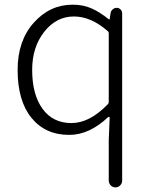

<svg xmlns="http://www.w3.org/2000/svg" viewBox="-20 -564 644 825"><path d="M447.3 211.9V38.1L451.2 -58.6Q451.2 -60.5 449.2 -61.5Q447.3 -62.5 445.3 -61.5Q364.3 15.6 277.3 15.6Q174.8 15.6 115.2 -57.6Q55.7 -130.9 55.7 -263.7Q55.7 -388.7 125 -466.3Q194.3 -543.9 292 -543.9Q336.9 -543.9 372.6 -528.3Q408.2 -512.7 448.2 -480.5Q449.2 -480.5 450.2 -480.5Q451.2 -480.5 451.2 -481.4L455.1 -506.8Q456.1 -516.6 463.9 -523.4Q471.7 -530.3 481.4 -530.3Q491.2 -530.3 498 -523.4Q504.9 -516.6 504.9 -506.8V211.9Q504.9 223.6 496.6 232.4Q488.3 241.2 476.1 241.2Q463.9 241.2 455.6 232.4Q447.3 223.6 447.3 211.9ZM287.1 -35.2Q364.3 -35.2 441.4 -114.3Q447.3 -119.1 447.3 -127V-419.9Q447.3 -427.7 441.4 -431.6Q370.1 -493.2 297.9 -493.2Q221.7 -493.2 169.9 -427.2Q118.2 -361.3 118.2 -263.7Q118.2 -158.2 162.6 -96.7Q207 -35.2 287.1 -35.2Z"/></svg>

Font: Gen Jyuu Gothic Light
Style: Regular
Weight: 200
Designer: [Source Han Sans]
Ryoko NISHIZUKA  (kana & ideographs); Paul D. Hunt (Latin, Greek & Cyrillic); Wenlong ZHANG  (bopomofo
Version: Version 1.002.20150607